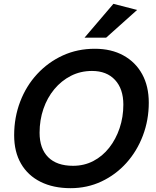

<svg xmlns="http://www.w3.org/2000/svg" viewBox="-20 -975 817 1004"><path d="M349 9Q259 9 192.5 -24Q126 -57 90 -119Q54 -181 54 -268Q54 -361 85.5 -443.5Q117 -526 174.5 -588Q232 -650 308.5 -685Q385 -720 476 -720Q562 -720 625.5 -685Q689 -650 723.5 -587Q758 -524 758 -438Q758 -347 727 -265.5Q696 -184 640.5 -122.5Q585 -61 510.5 -26Q436 9 349 9ZM362 -108Q420 -108 468 -133Q516 -158 551 -202.5Q586 -247 605.5 -305Q625 -363 625 -428Q625 -510 581.5 -557Q538 -604 461 -604Q401 -604 351 -578.5Q301 -553 264 -508.5Q227 -464 207 -405.5Q187 -347 187 -281Q187 -198 232 -153Q277 -108 362 -108ZM422 -778 573 -955 697 -923 535 -778Z"/></svg>

Font: Livvic SemiBold
Style: Italic
Weight: 600
Italic angle: -10°
Designer: Jacques Le Bailly, Baron von Fonthausen
Version: Version 1.001; ttfautohint (v1.8.2)